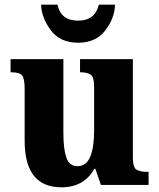

<svg xmlns="http://www.w3.org/2000/svg" viewBox="-20 -788 678 818"><path d="M242 10Q338 10 382 -69H386L410 0H613V-56H603Q578 -56 562 -65Q546 -74 546 -118V-536H321V-480H324Q350 -480 365.5 -470.5Q381 -461 381 -418V-230Q381 -161 364.5 -120.5Q348 -80 310 -80Q275 -80 262.5 -117Q250 -154 250 -222V-536H25V-480H29Q64 -480 74.5 -466Q85 -452 85 -409V-188Q85 10 242 10ZM313 -606Q389 -606 429 -659Q469 -712 470 -768H401Q385 -700 313 -700Q239 -700 225 -768H155Q157 -712 196.5 -659Q236 -606 313 -606Z"/></svg>

Font: Noto Serif SemiCondensed Extra
Style: Regular
Weight: 800
Width: 4
Designer: Monotype Design Team
Foundry: Monotype Imaging Inc.
Version: Version 1.002